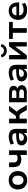

<svg xmlns="http://www.w3.org/2000/svg" viewBox="2266 -3032 776 5349"><g transform="rotate(-90 2654.5 -358.0)"><path d="M307 10Q229 10 171.5 -21.5Q114 -53 82.5 -111Q51 -169 51 -247Q51 -326 82.5 -383.5Q114 -441 171.5 -472.5Q229 -504 307 -504Q386 -504 443 -472.5Q500 -441 531.5 -383Q563 -325 563 -247Q563 -169 531.5 -111Q500 -53 443 -21.5Q386 10 307 10ZM307 -92Q366 -92 400 -132.5Q434 -173 434 -248Q434 -323 400 -362.5Q366 -402 307 -402Q249 -402 214.5 -362.5Q180 -323 180 -248Q180 -173 214.5 -132.5Q249 -92 307 -92Z M1013 0V-180Q985 -166 955.5 -159Q926 -152 895 -152Q820 -152 770.5 -176Q721 -200 697 -248Q673 -296 673 -366V-494H803V-376Q803 -336 814 -309.5Q825 -283 850 -270Q875 -257 918 -257Q945 -257 968.5 -263Q992 -269 1012 -282V-494H1141V0Z M1465 10Q1411 10 1368.5 -10.5Q1326 -31 1301.5 -66.5Q1277 -102 1277 -146Q1277 -201 1307 -233.5Q1337 -266 1402 -281Q1467 -296 1572 -296H1631V-220H1576Q1529 -220 1496.5 -216.5Q1464 -213 1443.5 -205.5Q1423 -198 1413.5 -185Q1404 -172 1404 -153Q1404 -119 1428 -100Q1452 -81 1494 -81Q1528 -81 1555 -97Q1582 -113 1598.5 -140.5Q1615 -168 1615 -202V-314Q1615 -364 1589.5 -385Q1564 -406 1508 -406Q1467 -406 1423.5 -394Q1380 -382 1334 -355L1298 -444Q1327 -463 1364 -476Q1401 -489 1441.5 -496.5Q1482 -504 1520 -504Q1591 -504 1640 -482Q1689 -460 1714 -415Q1739 -370 1739 -298V0H1624V-103H1627Q1617 -70 1594.5 -44.5Q1572 -19 1539.5 -4.5Q1507 10 1465 10Z M1892 0V-494H2022V-302H2095L2240 -494H2379L2194 -246L2172 -282Q2199 -279 2220.5 -268Q2242 -257 2260 -236Q2278 -215 2296 -184L2402 0H2263L2180 -143Q2167 -165 2154.5 -178Q2142 -191 2126 -196.5Q2110 -202 2086 -202H2022V0Z M2479 0V-494H2755Q2820 -494 2860.5 -478.5Q2901 -463 2920 -434.5Q2939 -406 2939 -365Q2939 -322 2912 -291.5Q2885 -261 2838 -252V-259Q2878 -255 2904 -238.5Q2930 -222 2943 -196.5Q2956 -171 2956 -138Q2956 -75 2906.5 -37.5Q2857 0 2763 0ZM2601 -80H2749Q2791 -80 2813.5 -96Q2836 -112 2836 -145Q2836 -178 2813.5 -194.5Q2791 -211 2749 -211H2601ZM2601 -291H2740Q2777 -291 2797.5 -307.5Q2818 -324 2818 -354Q2818 -384 2797.5 -399Q2777 -414 2740 -414H2601Z M3249 10Q3195 10 3152.5 -10.5Q3110 -31 3085.5 -66.5Q3061 -102 3061 -146Q3061 -201 3091 -233.5Q3121 -266 3186 -281Q3251 -296 3356 -296H3415V-220H3360Q3313 -220 3280.5 -216.5Q3248 -213 3227.5 -205.5Q3207 -198 3197.5 -185Q3188 -172 3188 -153Q3188 -119 3212 -100Q3236 -81 3278 -81Q3312 -81 3339 -97Q3366 -113 3382.5 -140.5Q3399 -168 3399 -202V-314Q3399 -364 3373.5 -385Q3348 -406 3292 -406Q3251 -406 3207.5 -394Q3164 -382 3118 -355L3082 -444Q3111 -463 3148 -476Q3185 -489 3225.5 -496.5Q3266 -504 3304 -504Q3375 -504 3424 -482Q3473 -460 3498 -415Q3523 -370 3523 -298V0H3408V-103H3411Q3401 -70 3378.5 -44.5Q3356 -19 3323.5 -4.5Q3291 10 3249 10Z M3676 0V-494H3796V-145H3781L4039 -494H4154V0H4034V-349H4050L3791 0ZM3915 -558Q3865 -558 3827 -575.5Q3789 -593 3764 -626.5Q3739 -660 3730 -706L3802 -726Q3816 -680 3843 -658.5Q3870 -637 3916 -637Q3961 -637 3988 -658.5Q4015 -680 4032 -725L4102 -706Q4089 -657 4063 -624Q4037 -591 3999.5 -574.5Q3962 -558 3915 -558Z M4415 0V-390H4243V-494H4718V-390H4545V0Z M5054 10Q4966 10 4903.5 -21Q4841 -52 4808 -110Q4775 -168 4775 -247Q4775 -322 4806.5 -379.5Q4838 -437 4895 -470.5Q4952 -504 5028 -504Q5099 -504 5151 -473.5Q5203 -443 5231.5 -386.5Q5260 -330 5260 -252V-213H4879V-290H5168L5152 -274Q5152 -343 5120.5 -378.5Q5089 -414 5031 -414Q4990 -414 4960 -395.5Q4930 -377 4913.5 -343Q4897 -309 4897 -260V-250Q4897 -195 4915 -159.5Q4933 -124 4969 -107Q5005 -90 5057 -90Q5097 -90 5138.5 -101Q5180 -112 5214 -138L5250 -50Q5213 -21 5159.5 -5.5Q5106 10 5054 10Z"/></g></svg>

Font: Nunito Sans 10pt
Style: Bold
Weight: 700
Designer: Vernon Adams
Foundry: Vernon Adams
Version: Version 3.101;gftools[0.9.27]